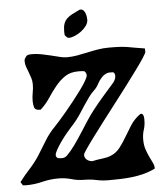

<svg xmlns="http://www.w3.org/2000/svg" viewBox="-62 -1004 904 1061"><g transform="rotate(-5 390.5 -473.5)"><path d="M564 -727Q603 -727 625.5 -725.5Q648 -724 666.5 -721Q685 -718 705 -714Q725 -710 760 -705L761 -687Q761 -680 744.5 -654.5Q728 -629 700.5 -591.5Q673 -554 638.5 -508Q604 -462 567.5 -415Q531 -368 496.5 -322.5Q462 -277 434.5 -240Q407 -203 390.5 -178.5Q374 -154 374 -149Q374 -131 387.5 -120.5Q401 -110 417 -110L423 -111Q445 -116 472 -119Q499 -122 519 -130Q550 -142 570.5 -168Q591 -194 609 -225Q627 -256 647.5 -288Q668 -320 699 -343Q701 -345 703 -346Q705 -347 708 -347Q714 -347 717 -342.5Q720 -338 721.5 -332Q723 -326 723 -319.5Q723 -313 723 -309Q723 -282 715 -257.5Q707 -233 707 -204Q707 -173 715 -149.5Q723 -126 732 -107Q741 -88 749 -72Q757 -56 757 -39Q727 -24 695 -15.5Q663 -7 629.5 -3Q596 1 562.5 2Q529 3 496 3Q462 3 430 -4Q398 -11 364 -11Q327 -11 293 -21Q259 -31 221 -31Q175 -31 131 -20Q87 -9 41 -9L23 -10Q20 -15 17 -19.5Q14 -24 11 -29Q39 -66 68.5 -98Q98 -130 123 -169Q146 -206 170.5 -246Q195 -286 226 -317Q235 -326 253 -346.5Q271 -367 293.5 -393.5Q316 -420 339.5 -450Q363 -480 382.5 -506.5Q402 -533 414.5 -554.5Q427 -576 427 -585Q427 -593 424 -598.5Q421 -604 416 -609Q408 -610 399.5 -610.5Q391 -611 383 -611Q338 -611 308.5 -591Q279 -571 255 -541.5Q231 -512 209 -478.5Q187 -445 157 -418H152Q127 -418 122 -433.5Q117 -449 117 -469Q117 -493 121.5 -516Q126 -539 126 -562Q126 -581 120.5 -597.5Q115 -614 109 -630Q103 -646 97.5 -661Q92 -676 92 -692L93 -703Q102 -720 109.5 -724Q117 -728 136 -728Q162 -728 189 -722.5Q216 -717 241 -711Q266 -705 287.5 -699.5Q309 -694 326 -694Q356 -694 384.5 -699Q413 -704 442 -710.5Q471 -717 501 -722Q531 -727 564 -727ZM218 -161Q218 -149 229 -143Q234 -142 240 -141.5Q246 -141 251 -141Q268 -141 280 -153Q302 -175 324 -205.5Q346 -236 367 -269Q388 -302 408.5 -333.5Q429 -365 448 -389Q476 -425 505.5 -459Q535 -493 565 -527Q573 -535 578.5 -546.5Q584 -558 584 -569Q584 -581 575 -589Q568 -589 558.5 -589.5Q549 -590 543 -588Q525 -583 510 -567Q495 -551 487 -535Q476 -513 459.5 -498Q443 -483 429 -463Q400 -422 375 -382.5Q350 -343 315 -306Q307 -297 290.5 -277.5Q274 -258 258 -235.5Q242 -213 230 -192Q218 -171 218 -161ZM425 -950Q434 -950 440.5 -943.5Q447 -937 450.5 -927.5Q454 -918 455.5 -908Q457 -898 457 -891Q457 -874 445.5 -858Q434 -842 417 -829Q400 -816 381 -808Q362 -800 347 -800Q340 -800 334.5 -806Q329 -812 325 -817L324 -838Q324 -864 330 -880.5Q336 -897 348 -908.5Q360 -920 376.5 -928.5Q393 -937 414 -947Q418 -950 425 -950Z"/></g></svg>

Font: CAT Altenglisch
Style: Regular
Weight: 400
Designer: Peter Wiegel
Foundry: Peter Wiegel, CAT Fonts
Version: Version 1.000